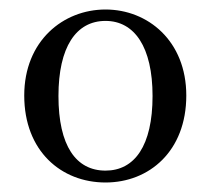

<svg xmlns="http://www.w3.org/2000/svg" viewBox="-20 -839 443 404"><path d="M202 -455C294 -455 372 -521 372 -638C372 -753 291 -819 202 -819C113 -819 31 -753 31 -638C31 -521 109 -455 202 -455ZM202 -480C140 -480 103 -532 103 -637C103 -740 140 -795 202 -795C263 -795 301 -740 301 -637C301 -532 263 -480 202 -480Z"/></svg>

Font: Source Han Serif SC Medium
Style: Regular
Weight: 500
Designer: Ryoko NISHIZUKA 西塚涼子 (kana & ideographs); Frank Grießhammer (Latin, Greek & Cyrillic); Wenlong ZHANG 张文龙 (bopomofo); San
Foundry: Adobe
Version: Version 2.003;hotconv 1.1.1;makeotfexe 2.6.0